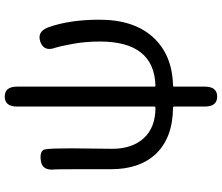

<svg xmlns="http://www.w3.org/2000/svg" viewBox="-83 -653 935 809"><g transform="rotate(-90 384.5 -248.5)"><path d="M382 199Q340 199 340 147V18Q340 13 335 13Q207 12 139 -61Q76 -129 76 -249V-394Q76 -478 75 -486Q69 -538 112 -544Q156 -550 160 -524.5Q164 -499 164 -416L162 -243Q162 -159 207 -110Q252 -61 335 -61Q340 -61 340 -66V-644Q340 -696 382 -696Q424 -696 424 -644V-66Q424 -61 429 -61Q614 -67 614 -295Q614 -357 604 -410.5Q594 -464 588 -482Q570 -531 613 -546Q656 -561 674 -512Q706 -423 706 -297Q706 -152 632 -71Q558 10 429 13Q424 13 424 18V147Q424 199 382 199Z"/></g></svg>

Font: Resource Han Rounded KR
Style: Regular
Weight: 400
Designer: Cyano Hao (round all glyphs); Ryoko NISHIZUKA 西塚涼子 (kana, bopomofo & ideographs); Paul D. Hunt (Latin, Greek & Cyrillic)
Foundry: Cyano Hao
Version: 0.990